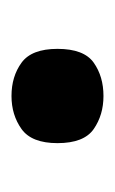

<svg xmlns="http://www.w3.org/2000/svg" viewBox="47 -522 200 334"><g transform="rotate(90 147.0 -355.0)"><path d="M147 -275Q113 -275 89 -292.5Q65 -310 65 -355Q65 -401 89 -418Q113 -435 147 -435Q180 -435 204.5 -418Q229 -401 229 -355Q229 -310 204.5 -292.5Q180 -275 147 -275Z"/></g></svg>

Font: Noto Naskh Arabic
Style: Bold
Weight: 700
Designer: Monotype Design Team, David Williams, Mohamad Dakak and Nizar Qandah
Foundry: Monotype Imaging Inc.
Version: Version 2.016